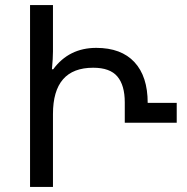

<svg xmlns="http://www.w3.org/2000/svg" viewBox="-20 -734 734 754"><path d="M98 0V-714H188V-532Q188 -519 187 -501.5Q186 -484 184 -462H189Q251 -546 358 -546Q456 -546 508 -490Q560 -434 560 -330H674V-252H470V-332Q470 -399 441 -433.5Q412 -468 346 -468Q188 -468 188 -286V0Z"/></svg>

Font: Go Noto Kurrent-Regular
Style: Regular
Weight: 400
Designer: Monotype Design Team
Foundry: Monotype Imaging Inc.
Version: Version 2.012; ttfautohint (v1.8.4.7-5d5b)